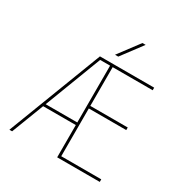

<svg xmlns="http://www.w3.org/2000/svg" viewBox="-210 -1119 1242 1288"><g transform="rotate(30 411.0 -475.0)"><path d="M428 -790H403L523 -950H548ZM741 -710H431V-410H721V-390H431V-20H741V0H411V-250H158L62 0H41L321 -730H741ZM166 -270H411V-710H334Z"/></g></svg>

Font: M PLUS 1p Thin
Style: Regular
Weight: 250
Version: Version 1.062